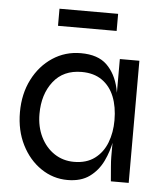

<svg xmlns="http://www.w3.org/2000/svg" viewBox="-51 -728 671 783"><g transform="rotate(5 284.5 -336.5)"><path d="M254 10Q195 10 145.5 -23.5Q96 -57 66.5 -115.5Q37 -174 37 -249Q37 -324 67 -383Q97 -442 148.5 -476Q200 -510 264 -510Q334 -510 370.5 -474.5Q407 -439 420.5 -380Q434 -321 434 -249Q434 -211 426 -166.5Q418 -122 398.5 -81.5Q379 -41 344 -15.5Q309 10 254 10ZM274 -66Q325 -66 358.5 -91Q392 -116 408 -157.5Q424 -199 424 -249Q424 -304 407.5 -345.5Q391 -387 357.5 -410.5Q324 -434 274 -434Q199 -434 158 -381.5Q117 -329 117 -249Q117 -196 137.5 -154.5Q158 -113 193.5 -89.5Q229 -66 274 -66ZM424 -500H504V0H431Q431 0 429.5 -18Q428 -36 426 -60Q424 -84 424 -100ZM161 -613V-683H401V-613Z"/></g></svg>

Font: Syne
Style: Regular
Weight: 400
Designer: Lucas Descroix
Foundry: Bonjour Monde
Version: Version 2.200